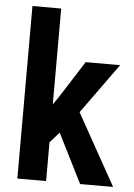

<svg xmlns="http://www.w3.org/2000/svg" viewBox="-53 -791 579 832"><g transform="rotate(5 236.0 -375.0)"><path d="M179.2 -750.5V0H54.2V-750.5ZM455.1 -528.3 268.1 -269 155.8 -142.1 117.2 -244.1 201.7 -366.2 305.2 -528.3ZM327.1 0 204.1 -245.1 286.6 -330.1 470.7 0Z"/></g></svg>

Font: Roboto Condensed SemiBold
Style: Regular
Weight: 600
Designer: Christian Robertson
Foundry: Google
Version: Version 3.008; 2023